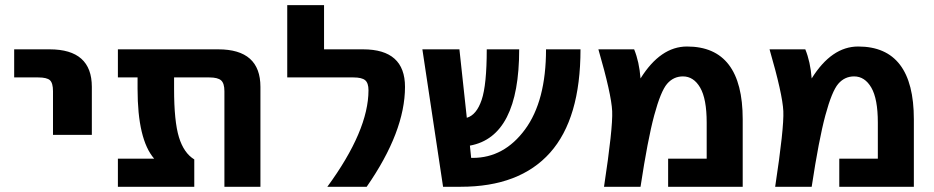

<svg xmlns="http://www.w3.org/2000/svg" viewBox="-20 -712 3572 734"><path d="M34.2 -416V-523.4H169.9Q331.1 -523.4 331.1 -379.9V-196.3H182.6V-363.3Q182.6 -394.5 170.9 -405.3Q159.2 -416 126 -416Z M975.6 2H837.9V-363.3Q837.9 -393.6 825.2 -404.8Q812.5 -416 780.3 -416H645.5V-372.1Q645.5 -248 664.1 -187.5Q682.6 -127 722.7 -102.5V2H430.7V-105.5H569.3Q505.9 -178.7 505.9 -372.1V-416H430.7V-523.4H814.5Q975.6 -523.4 975.6 -379.9Z M1231.4 2Q1388.7 -212.9 1388.7 -367.2Q1388.7 -394.5 1376 -405.3Q1363.3 -416 1331.1 -416H1078.1V-692.4H1218.8V-523.4H1368.2Q1528.3 -523.4 1528.3 -379.9Q1528.3 -209 1381.8 2Z M1673.8 2 1594.7 -523.4H1736.3L1764.6 -261.7Q1801.8 -272.5 1821.3 -330.1Q1840.8 -387.7 1840.8 -523.4H1964.8Q1964.8 -189.5 1776.4 -155.3L1781.2 -108.4H1787.1Q1907.2 -108.4 1987.3 -217.3Q2067.4 -326.2 2067.4 -523.4H2199.2Q2199.2 -258.8 2083 -128.4Q1966.8 2 1741.2 2Z M2428.7 -412.1Q2504.9 -534.2 2606.4 -534.2Q2819.3 -534.2 2819.3 -255.9V2H2534.2V-105.5H2681.6V-243.2Q2681.6 -334 2656.7 -377Q2631.8 -419.9 2590.8 -419.9Q2554.7 -419.9 2530.3 -391.6Q2505.9 -363.3 2481 -271Q2456.1 -178.7 2428.7 2H2289.1Q2323.2 -222.7 2320.3 -287.1Q2317.4 -351.6 2267.6 -523.4H2404.3Q2423.8 -475.6 2428.7 -412.1Z M3083 -412.1Q3159.2 -534.2 3260.7 -534.2Q3473.6 -534.2 3473.6 -255.9V2H3188.5V-105.5H3335.9V-243.2Q3335.9 -334 3311 -377Q3286.1 -419.9 3245.1 -419.9Q3209 -419.9 3184.6 -391.6Q3160.2 -363.3 3135.3 -271Q3110.4 -178.7 3083 2H2943.4Q2977.5 -222.7 2974.6 -287.1Q2971.7 -351.6 2921.9 -523.4H3058.6Q3078.1 -475.6 3083 -412.1Z"/></svg>

Font: Nasu
Style: Bold
Weight: 700
Designer: Ryoko NISHIZUKA (kana &amp; ideographs); Paul D. Hunt (Latin, Greek &amp; Cyrillic); Wenlong ZHANG (bopomofo); Sandoll C
Version: Version 2014.1215